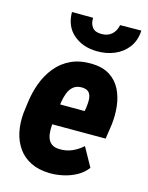

<svg xmlns="http://www.w3.org/2000/svg" viewBox="-115 -822 697 903"><g transform="rotate(15 233.5 -370.5)"><path d="M215.3 9.8Q162.6 8.8 124.3 -10Q85.9 -28.8 62.3 -62Q38.6 -95.2 29.3 -138.2Q20 -181.2 24.4 -231L30.8 -280.8Q37.1 -333 54.4 -379.9Q71.8 -426.8 101.6 -463.1Q131.3 -499.5 174.1 -519.5Q216.8 -539.6 275.4 -538.6Q329.1 -537.1 363.5 -515.1Q397.9 -493.2 416.3 -457Q434.6 -420.9 439.7 -376.2Q444.8 -331.5 439 -285.2L428.7 -215.3H78.1L95.7 -315.4L299.8 -314.9L302.7 -331.1Q305.7 -350.1 305.4 -369.9Q305.2 -389.6 296.1 -403.3Q287.1 -417 262.7 -418.9Q234.9 -419.9 218.5 -406.7Q202.1 -393.6 193.8 -371.8Q185.5 -350.1 181.9 -325.9Q178.2 -301.8 175.8 -280.8L169.9 -230.5Q167.5 -209.5 167.5 -189Q167.5 -168.5 172.9 -151.1Q178.2 -133.8 191.9 -122.8Q205.6 -111.8 231.9 -111.3Q264.2 -110.4 292.2 -122.6Q320.3 -134.8 343.8 -156.2L395 -64Q375 -37.1 345 -20.8Q314.9 -4.4 281 2.9Q247.1 10.3 215.3 9.8ZM356.4 -748.5 459.5 -749.5Q457 -700.7 431.9 -667.2Q406.7 -633.8 366.9 -617.2Q327.1 -600.6 280.8 -601.6Q212.9 -602.5 167.5 -641.1Q122.1 -679.7 121.6 -749.5L224.6 -749Q223.6 -720.2 237.1 -702.9Q250.5 -685.5 281.2 -685.5Q312 -685.1 331.3 -702.1Q350.6 -719.2 356.4 -748.5Z"/></g></svg>

Font: Roboto Condensed ExtraBold
Style: Italic
Weight: 800
Italic angle: -12°
Designer: Christian Robertson
Foundry: Google
Version: Version 3.008; 2023